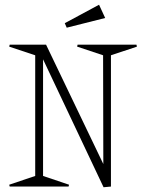

<svg xmlns="http://www.w3.org/2000/svg" viewBox="-20 -789 618 812"><path d="M418 2.9 162.1 -538.1V-44.9L272 -7.8L270 0H21L19 -7.8L128.9 -44.9V-555.2L19 -591.8L21 -600.1H174.8L417 -95.2L416 -555.2L306.2 -591.8L308.1 -600.1H557.1L559.1 -591.8L449.2 -555.2V0ZM253.9 -690.9 398.9 -769 424.8 -712.9 262.2 -671.9Z"/></svg>

Font: Halibut Cnd Thin
Style: Regular
Weight: 250
Width: 3
Designer: Matteo Maggi
Foundry: Collletttivo
Version: Version 3.080 | FøM Fix